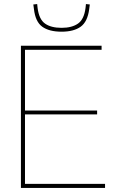

<svg xmlns="http://www.w3.org/2000/svg" viewBox="-20 -925 565 945"><path d="M83 0V-700H480V-680H103V-381H458V-362H103V-20H497V0ZM283 -769Q222 -769 188 -793.5Q154 -818 147 -881Q145 -892 144 -903L163 -905Q164 -900 164 -895Q164 -890 165 -886Q172 -830 201.5 -809Q231 -788 283 -788Q334 -788 364 -809Q394 -830 401 -886Q401 -891 402 -895.5Q403 -900 403 -905L422 -903Q421 -897 420.5 -891.5Q420 -886 419 -880Q411 -818 377 -793.5Q343 -769 283 -769Z"/></svg>

Font: Georama Thin
Style: Regular
Weight: 100
Designer: Jean-Baptiste Levee
Foundry: Production Type
Version: Version 1.000